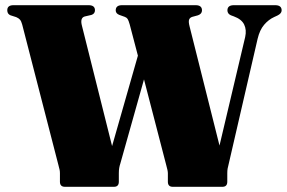

<svg xmlns="http://www.w3.org/2000/svg" viewBox="-20 -720 1106 740"><path d="M856.5 -680Q856.5 -700 881.5 -700H1040.5Q1065.5 -700 1065.5 -680Q1065.5 -668 1049 -660L1037 -654.5Q1015 -644.5 998 -624.5Q981 -604.5 973 -571L862 -90.5Q858.5 -77.5 857.2 -69.8Q856 -62 856 -52V-19.5Q856 0 837 0H646Q627 0 627 -19.5V-52Q627 -62 621 -82.5L535 -414L444 -90.5Q441 -81.5 439.5 -72.8Q438 -64 438 -52V-19.5Q438 0 419 0H230.5Q211 0 211 -19.5V-52Q211 -59.5 209.8 -65.2Q208.5 -71 205.5 -82.5L65.5 -625.5Q62 -638.5 57 -644.2Q52 -650 42.5 -654L20.5 -661Q8 -666 8 -680.5Q8 -700 32 -700H321.5Q346 -700 346 -680.5Q346 -667 332.5 -662.5L306.5 -656.5Q287.5 -651 296 -620L412 -157L511.5 -505.5L480 -625.5Q475.5 -641.5 471.8 -647Q468 -652.5 461 -655L440 -662.5Q426 -668 426 -680Q426 -700 450.5 -700H734Q758.5 -700 758.5 -680Q758.5 -666.5 743 -661L721 -655Q711.5 -652 708.8 -644.2Q706 -636.5 710.5 -619L826 -159L925 -577.5Q931 -605 921 -625.5Q911 -646 881 -657L870 -661Q856.5 -667 856.5 -680Z"/></svg>

Font: Fraunces 72pt S000 Black
Style: Regular
Weight: 900
Version: Version 1.000; ttfautohint (v1.8.3)